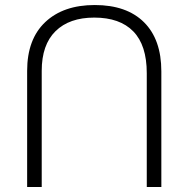

<svg xmlns="http://www.w3.org/2000/svg" viewBox="-20 -744 754 764"><path d="M88 -462Q88 -588 160 -656Q232 -724 357 -724Q484 -724 553 -655.5Q622 -587 622 -460V0H564V-453Q564 -564 510.5 -619Q457 -674 355 -674Q256 -674 201 -620Q146 -566 146 -462V0H88Z"/></svg>

Font: Noto Sans Armenian Light
Style: Regular
Weight: 300
Designer: Monotype Design team
Foundry: Monotype Imaging Inc.
Version: Version 1.000